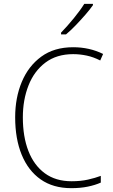

<svg xmlns="http://www.w3.org/2000/svg" viewBox="-20 -970 586 1000"><path d="M361 -688Q275 -688 216.5 -644Q158 -600 128.5 -525Q99 -450 99 -359Q99 -258 128 -183.5Q157 -109 213.5 -67.5Q270 -26 353 -26Q400 -26 438 -34.5Q476 -43 505 -54V-19Q476 -6 437.5 2Q399 10 351 10Q257 10 192 -35.5Q127 -81 93 -164Q59 -247 59 -359Q59 -461 93.5 -543.5Q128 -626 195 -675Q262 -724 361 -724Q446 -724 517 -689L502 -655Q467 -673 431.5 -680.5Q396 -688 361 -688ZM464 -943Q448 -920 424 -892.5Q400 -865 374 -838Q348 -811 324 -791H298V-800Q330 -833 364 -874.5Q398 -916 419 -950H464Z"/></svg>

Font: Noto Sans Gujarati SemiCondensed ExtraLight
Style: Regular
Weight: 200
Width: 4
Designer: Jelle Bosma - Monotype Design Team, Universal Thirst
Foundry: Monotype Imaging Inc.
Version: Version 2.106; ttfautohint (v1.8.4.7-5d5b)